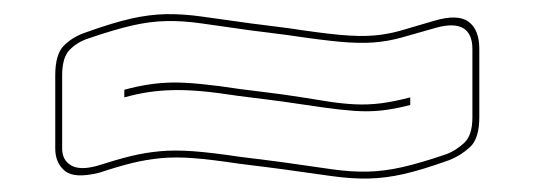

<svg xmlns="http://www.w3.org/2000/svg" viewBox="-20 -509 774 278"><path d="M630 -277Q591 -263 564.5 -257Q538 -251 513.5 -250.5Q489 -250 460.5 -254Q432 -258 389 -264L366 -267L326 -272Q286 -278 260 -280Q234 -282 213 -280Q192 -278 171.5 -273Q151 -268 124 -259Q88 -250 74 -261.5Q60 -273 60 -294V-400Q60 -431 73 -443.5Q86 -456 104 -462Q143 -476 169.5 -482Q196 -488 220 -488.5Q244 -489 272.5 -485Q301 -481 344 -475L368 -472L399 -468Q445 -461 472.5 -458.5Q500 -456 520 -457.5Q540 -459 559.5 -464.5Q579 -470 609 -479Q643 -489 658.5 -477.5Q674 -466 674 -438V-339Q674 -308 660 -295.5Q646 -283 630 -277ZM367 -277 390 -274Q432 -268 460 -264Q488 -260 512 -260.5Q536 -261 562.5 -267Q589 -273 627 -286Q640 -291 652 -302Q664 -313 664 -339V-438Q664 -460 651 -468Q638 -476 612 -469Q581 -460 561 -454.5Q541 -449 520.5 -447.5Q500 -446 472.5 -448.5Q445 -451 398 -458L367 -462L343 -465Q300 -471 272.5 -475Q245 -479 221 -478.5Q197 -478 171 -472Q145 -466 107 -453Q92 -448 81 -437Q70 -426 70 -400V-294Q70 -277 83 -269.5Q96 -262 121 -269Q149 -278 169.5 -283Q190 -288 211.5 -290Q233 -292 260 -290Q287 -288 327 -282ZM160 -368V-379Q196 -389 229.5 -389.5Q263 -390 328 -380L368 -375L391 -372Q425 -367 449 -363Q473 -359 493 -358Q513 -357 532 -359.5Q551 -362 574 -368V-357Q551 -351 532 -349Q513 -347 492.5 -348.5Q472 -350 447.5 -353.5Q423 -357 389 -362L366 -365L326 -370Q294 -375 271 -377Q248 -379 229.5 -378.5Q211 -378 194.5 -375.5Q178 -373 160 -368Z"/></svg>

Font: Bungee Outline
Style: Regular
Weight: 400
Designer: David Jonathan Ross
Foundry: David Jonathan Ross
Version: Version 1.001;PS 1.0;hotconv 1.0.72;makeotf.lib2.5.5900